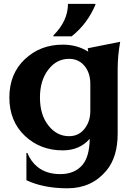

<svg xmlns="http://www.w3.org/2000/svg" viewBox="-20 -782 717 1011"><path d="M482.4 -761.7V-756.8Q439.9 -656.2 357.4 -590.8H261.2V-595.7Q337.9 -671.9 337.9 -761.7ZM310.5 9.8Q192.4 9.8 111.3 -66.4Q29.3 -143.6 29.3 -268.6Q29.3 -393.6 111.3 -470.7Q192.4 -546.9 310.5 -546.9Q386.2 -546.9 444.8 -509.8Q443.4 -518.6 441.9 -527.8L612.8 -562Q599.6 -487.8 599.6 -419.4V-77.6Q599.6 45.9 539.6 117.2Q461.9 209.5 335 209.5Q209.5 209.5 119.1 167V23.4H124Q143.1 69.3 177.7 97.2Q224.6 134.8 297.4 134.8Q373 134.8 414.6 85.9Q450.7 43 452.6 -51.3Q399.4 9.8 310.5 9.8ZM343.8 -64.9Q399.9 -64.9 431.2 -112.3Q455.6 -148.4 455.6 -197.3V-339.8Q455.6 -391.6 431.2 -426.8Q399.4 -472.2 343.8 -472.2Q278.3 -472.2 234.9 -416Q190.4 -358.9 190.4 -268.6Q190.4 -177.2 234.9 -121.1Q279.3 -64.9 343.8 -64.9Z"/></svg>

Font: Classica
Style: Bold
Weight: 700
Designer: Wojciech Kalinowski "wmk69" (wmk69@o2.pl)
Foundry: Wojciech Kalinowski "wmk69" (wmk69@o2.pl)
Version: Version 2.1.1; 2021-05-14